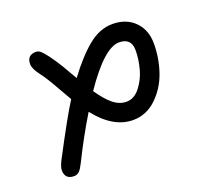

<svg xmlns="http://www.w3.org/2000/svg" viewBox="-80 -456 639 591"><g transform="rotate(-20 240.0 -160.0)"><path d="M40 9.8Q40 0 48.8 -18.1Q111.3 -137.7 142.1 -186Q134.8 -198.2 121.3 -222.2Q107.9 -246.1 97.4 -263.2Q86.9 -280.3 77.1 -293Q60.1 -315.4 60.1 -330.1Q60.1 -359.9 89.8 -359.9Q97.7 -359.9 105.2 -353.3Q112.8 -346.7 125 -330.1Q131.8 -320.8 139.9 -308.8Q147.9 -296.9 152.8 -288.3Q157.7 -279.8 167 -263.7Q176.3 -247.6 180.2 -241.2Q222.2 -297.9 260.3 -328.9Q298.3 -359.9 339.8 -359.9Q384.8 -359.9 412.4 -332.3Q439.9 -304.7 439.9 -259.8Q439.9 -211.9 424.6 -167.2Q409.2 -122.6 376.2 -91.3Q343.3 -60.1 299.8 -60.1Q234.9 -60.1 179.2 -130.9Q137.7 -62.5 102.1 9.8Q94.2 25.9 87.2 33Q80.1 40 69.8 40Q40 40 40 9.8ZM213.9 -186Q235.4 -154.3 255.9 -137.2Q276.4 -120.1 299.8 -120.1Q325.2 -120.1 344.2 -144.3Q363.3 -168.5 371.6 -199.5Q379.9 -230.5 379.9 -259.8Q379.9 -299.8 339.8 -299.8Q291.5 -299.8 213.9 -186Z"/></g></svg>

Font: Pecita
Style: Book
Weight: 400
Width: 6
Version: Version 3.4.1